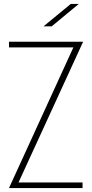

<svg xmlns="http://www.w3.org/2000/svg" viewBox="-20 -964 469 984"><path d="M356 -721H26V-750H406L75 -29H403V0H26ZM343 -944H384L245 -829H203Z"/></svg>

Font: Poiret One
Style: Regular
Weight: 400
Designer: Denis Masharov (denis.masharov@gmail.com), Cyreal (Charset Expansion)
Foundry: Denis Masharov
Version: Version 1.101